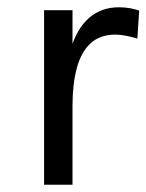

<svg xmlns="http://www.w3.org/2000/svg" viewBox="-20 -507 402 527"><path d="M101 0V-479H179V0ZM155 -216Q155 -307 172.5 -367.2Q190 -427.5 223.8 -457.2Q257.5 -487 306 -487Q321.5 -487 335 -484.8Q348.5 -482.5 362 -478L357 -401Q343 -405.5 326.2 -408.8Q309.5 -412 297 -412Q254.5 -412 228.5 -388Q202.5 -364 190.8 -320Q179 -276 179 -216Z"/></svg>

Font: Karla ExtraLight
Style: Regular
Weight: 400
Version: Version 2.001